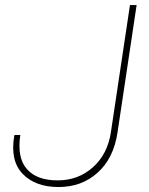

<svg xmlns="http://www.w3.org/2000/svg" viewBox="-20 -731 589 761"><path d="M36.6 -193.4 37.6 -195.8H60.5Q46.9 -105.5 86.9 -60.5Q127 -15.6 209 -16.1Q290 -16.1 348.1 -67.9Q406.2 -119.6 419.4 -206.1L495.1 -710.9H521.5L445.8 -206.1Q430.2 -103 366.7 -46.4Q303.7 10.3 211.9 10.3Q120.1 10.3 69.8 -42Q19.5 -94.2 36.6 -193.4Z"/></svg>

Font: Roboto-ThinItalic
Style: Italic
Weight: 250
Italic angle: -12°
Designer: Google
Version: Version 1.100141; 2013; ttfautohint (v0.94.14-c901) -l 8 -r 